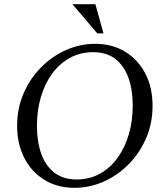

<svg xmlns="http://www.w3.org/2000/svg" viewBox="-20 -890 784 920"><path d="M436 -680Q518 -680 580 -642Q642 -604 676.5 -537.5Q711 -471 711 -383Q711 -299 680 -227.5Q649 -156 596 -102.5Q543 -49 476 -19.5Q409 10 337 10Q255 10 193 -28Q131 -66 96.5 -133Q62 -200 62 -287Q62 -371 93 -442.5Q124 -514 177 -567.5Q230 -621 297 -650.5Q364 -680 436 -680ZM347 -30Q408 -30 457.5 -57Q507 -84 542.5 -132.5Q578 -181 597 -245.5Q616 -310 616 -384Q616 -458 596 -515.5Q576 -573 534 -606.5Q492 -640 426 -640Q365 -640 315.5 -613Q266 -586 230.5 -538Q195 -490 176 -425.5Q157 -361 157 -287Q157 -213 177 -155Q197 -97 239.5 -63.5Q282 -30 347 -30ZM327 -870H437L476 -730H446Z"/></svg>

Font: Brygada 1918
Style: Italic
Weight: 400
Italic angle: -8°
Designer: Mateusz Machalski | Borys Kosmynka | Przemek Hoffer
Foundry: NIEPODLEGLA 2018
Version: Version 3.006